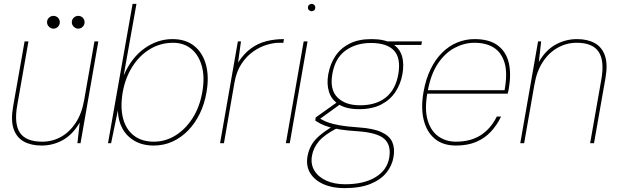

<svg xmlns="http://www.w3.org/2000/svg" viewBox="-20 -740 3196 992"><path d="M195 12Q141 12 103.5 -8.5Q66 -29 50.5 -73.5Q35 -118 48 -191L107 -526H127L69 -196Q52 -99 83.5 -53.5Q115 -8 198 -8Q251 -8 295.5 -33Q340 -58 371.5 -106Q403 -154 415 -224L468 -526H488L396 0H380L392 -107Q356 -45 305 -16.5Q254 12 195 12ZM256 -592Q243 -592 233 -602Q223 -612 223 -625Q223 -639 233 -648.5Q243 -658 256 -658Q270 -658 279.5 -648.5Q289 -639 289 -625Q289 -612 279.5 -602Q270 -592 256 -592ZM384 -592Q371 -592 361 -602Q351 -612 351 -625Q351 -639 361 -648.5Q371 -658 384 -658Q398 -658 407.5 -648.5Q417 -639 417 -625Q417 -612 407.5 -602Q398 -592 384 -592Z M774 12Q717 12 675.5 -12Q634 -36 612 -77Q590 -118 589 -170L554 0H538L665 -720H685L619 -350Q659 -442 726.5 -490Q794 -538 871 -538Q939 -538 983 -503Q1027 -468 1044 -406Q1061 -344 1047 -264Q1037 -204 1012.5 -153.5Q988 -103 952 -66Q916 -29 871 -8.5Q826 12 774 12ZM775 -8Q834 -8 885.5 -39.5Q937 -71 974 -128Q1011 -185 1025 -263Q1039 -342 1022.5 -399.5Q1006 -457 967.5 -488Q929 -519 875 -519Q809 -519 754.5 -486Q700 -453 663.5 -395Q627 -337 614 -263Q601 -187 615.5 -129.5Q630 -72 671 -40Q712 -8 775 -8Z M1117 0 1209 -526H1225L1210 -417Q1241 -464 1277 -490Q1313 -516 1355.5 -527Q1398 -538 1447 -538L1444 -519H1421Q1394 -519 1358.5 -508.5Q1323 -498 1288.5 -474Q1254 -450 1227.5 -410Q1201 -370 1191 -311L1137 0Z M1457 0 1549 -526H1569L1477 0ZM1590 -682Q1583 -682 1577 -687Q1571 -692 1571 -701Q1571 -710 1577 -715Q1583 -720 1590 -720Q1597 -720 1603 -715Q1609 -710 1609 -701Q1609 -692 1603.5 -687Q1598 -682 1590 -682Z M1759 232Q1697 232 1651 211.5Q1605 191 1582.5 154Q1560 117 1569 66Q1575 35 1589 10Q1603 -15 1630 -38.5Q1657 -62 1702 -89L1722 -78Q1656 -44 1627.5 -10Q1599 24 1592 64Q1584 108 1604.5 141.5Q1625 175 1666.5 193.5Q1708 212 1763 212Q1860 212 1920 175.5Q1980 139 1991 75Q2002 11 1966 -22Q1930 -55 1826 -62Q1776 -65 1740.5 -70.5Q1705 -76 1680.5 -83.5Q1656 -91 1639 -99.5Q1622 -108 1609 -117L1611 -133L1719 -210L1740 -203L1624 -119L1620 -133Q1633 -128 1646 -120.5Q1659 -113 1679.5 -106Q1700 -99 1735.5 -92.5Q1771 -86 1830 -82Q1908 -77 1950.5 -57.5Q1993 -38 2007 -5.5Q2021 27 2013 72Q2006 115 1977 151.5Q1948 188 1894.5 210Q1841 232 1759 232ZM1835 -176Q1770 -176 1731.5 -200Q1693 -224 1680 -265Q1667 -306 1676 -356Q1686 -411 1713.5 -451.5Q1741 -492 1787 -515Q1833 -538 1899 -538Q1967 -538 2005.5 -515Q2044 -492 2056.5 -451.5Q2069 -411 2059 -356Q2050 -306 2023 -265Q1996 -224 1949.5 -200Q1903 -176 1835 -176ZM1840 -196Q1923 -196 1973.5 -236.5Q2024 -277 2038 -357Q2052 -440 2015.5 -479Q1979 -518 1896 -518Q1820 -518 1765.5 -479Q1711 -440 1697 -357Q1683 -277 1723.5 -236.5Q1764 -196 1840 -196ZM1986 -508 1980 -526H2160L2157 -508Z M2336 12Q2268 12 2226 -23.5Q2184 -59 2169 -121Q2154 -183 2168 -264Q2180 -332 2205 -383Q2230 -434 2265 -468.5Q2300 -503 2342.5 -520.5Q2385 -538 2432 -538Q2508 -538 2551.5 -505.5Q2595 -473 2608.5 -416Q2622 -359 2609 -283Q2608 -275 2606.5 -269.5Q2605 -264 2603 -256H2178L2181 -274H2587Q2603 -362 2587 -415.5Q2571 -469 2531 -494Q2491 -519 2431 -519Q2380 -519 2330.5 -493.5Q2281 -468 2243.5 -413Q2206 -358 2190 -270L2188 -259Q2173 -175 2189.5 -119Q2206 -63 2245 -35.5Q2284 -8 2335 -8Q2411 -8 2463 -41Q2515 -74 2547 -138H2569Q2548 -94 2516.5 -60Q2485 -26 2440.5 -7Q2396 12 2336 12Z M2668 0 2760 -526H2776L2764 -420Q2800 -482 2851.5 -510Q2903 -538 2961 -538Q3015 -538 3052.5 -517.5Q3090 -497 3105.5 -452.5Q3121 -408 3108 -335L3049 0H3029L3087 -330Q3104 -427 3072.5 -473Q3041 -519 2960 -519Q2907 -519 2861.5 -493.5Q2816 -468 2784.5 -420Q2753 -372 2741 -302L2688 0Z"/></svg>

Font: DM Sans 9pt Thin
Style: Italic
Weight: 250
Italic angle: -10°
Version: Version 4.004;gftools[0.9.30]